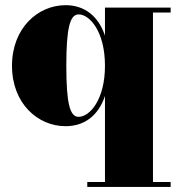

<svg xmlns="http://www.w3.org/2000/svg" viewBox="-20 -490 708 760"><path d="M655.5 230.5H585.5V-440.5H655.5V-460H395.5V-349C369.5 -426.5 314.5 -469.5 239.5 -469.5C130.5 -469.5 27.5 -379.5 27.5 -229.5C27.5 -79.5 130.5 9.5 239.5 9.5C315 9.5 369.5 -33 395.5 -110V230.5H325.5V250H655.5ZM395.5 -229.5C395.5 -95 335 -27.5 291 -27.5C257 -27.5 242.5 -79.5 242.5 -229.5C242.5 -379.5 257 -433 291 -433C335 -433 395.5 -365.5 395.5 -229.5Z"/></svg>

Font: Bodoni* 11pt Fatface
Style: Regular
Weight: 900
Version: Version 2.3